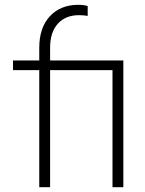

<svg xmlns="http://www.w3.org/2000/svg" viewBox="-20 -777 602 797"><path d="M143 -486H34V-526H143V-579Q143 -662 187 -709.5Q231 -757 305 -757Q327 -757 344 -752V-711Q328 -714 308 -714Q252 -714 220 -678.5Q188 -643 188 -579V-526H492V0H447V-486H188V0H143Z"/></svg>

Font: Eudoxus Sans ExtraLight
Style: Regular
Weight: 200
Designer: Stijn de Vries
Foundry: tokotype
Version: Version 2.005